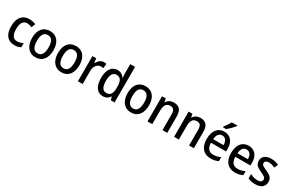

<svg xmlns="http://www.w3.org/2000/svg" viewBox="158 -2156 5343 3556"><g transform="rotate(30 2829.0 -378.0)"><path d="M275 10C328 10 371 -1 406 -22V-110C369 -90 328 -77 280 -77C197 -77 154 -142 154 -268C154 -396 197 -462 282 -462C316 -462 353 -450 385 -437L416 -519C382 -537 333 -549 281 -549C140 -549 48 -456 48 -267C48 -78 136 10 275 10Z M951 -271C951 -450 859 -549 723 -549C575 -549 492 -447 492 -271C492 -97 582 10 720 10C868 10 951 -98 951 -271ZM597 -270C597 -396 634 -464 721 -464C808 -464 846 -395 846 -271C846 -145 808 -74 722 -74C635 -74 597 -146 597 -270Z M1506 -271C1506 -450 1414 -549 1278 -549C1130 -549 1047 -447 1047 -271C1047 -97 1137 10 1275 10C1423 10 1506 -98 1506 -271ZM1152 -270C1152 -396 1189 -464 1276 -464C1363 -464 1401 -395 1401 -271C1401 -145 1363 -74 1277 -74C1190 -74 1152 -146 1152 -270Z M1870 -549C1806 -549 1757 -503 1728 -445H1723L1709 -539H1629V0H1731V-282C1731 -386 1791 -451 1861 -451C1880 -451 1899 -448 1914 -444L1926 -543C1909 -547 1888 -549 1870 -549Z M2164 10C2235 10 2280 -22 2310 -69H2315L2332 0H2413V-760H2310V-555C2310 -532 2313 -494 2316 -470H2311C2280 -517 2234 -549 2164 -549C2045 -549 1969 -452 1969 -269C1969 -86 2044 10 2164 10ZM2189 -75C2112 -75 2074 -142 2074 -268C2074 -391 2112 -463 2188 -463C2281 -463 2313 -398 2313 -271V-250C2312 -132 2277 -75 2189 -75Z M2994 -271C2994 -450 2902 -549 2766 -549C2618 -549 2535 -447 2535 -271C2535 -97 2625 10 2763 10C2911 10 2994 -98 2994 -271ZM2640 -270C2640 -396 2677 -464 2764 -464C2851 -464 2889 -395 2889 -271C2889 -145 2851 -74 2765 -74C2678 -74 2640 -146 2640 -270Z M3368 -549C3304 -549 3248 -521 3217 -467H3211L3198 -539H3117V0H3219V-273C3219 -400 3250 -463 3344 -463C3409 -463 3438 -421 3438 -338V0H3540V-355C3540 -489 3479 -549 3368 -549Z M3937 -549C3873 -549 3817 -521 3786 -467H3780L3767 -539H3686V0H3788V-273C3788 -400 3819 -463 3913 -463C3978 -463 4007 -421 4007 -338V0H4109V-355C4109 -489 4048 -549 3937 -549Z M4597 -756V-766H4477C4454 -721 4413 -661 4381 -618V-606H4449C4495 -642 4569 -718 4597 -756ZM4448 -549C4313 -549 4228 -447 4228 -266C4228 -92 4318 10 4468 10C4535 10 4582 -1 4631 -26V-112C4580 -86 4535 -74 4477 -74C4384 -74 4335 -133 4332 -247H4656V-307C4656 -452 4580 -549 4448 -549ZM4449 -469C4521 -469 4555 -408 4556 -324H4334C4341 -419 4381 -469 4449 -469Z M4969 -549C4834 -549 4749 -447 4749 -266C4749 -92 4839 10 4989 10C5056 10 5103 -1 5152 -26V-112C5101 -86 5056 -74 4998 -74C4905 -74 4856 -133 4853 -247H5177V-307C5177 -452 5101 -549 4969 -549ZM4970 -469C5042 -469 5076 -408 5077 -324H4855C4862 -419 4902 -469 4970 -469Z M5619 -151C5619 -237 5566 -274 5478 -314C5390 -352 5363 -369 5363 -409C5363 -445 5394 -468 5450 -468C5493 -468 5538 -454 5578 -434L5612 -512C5563 -536 5512 -549 5452 -549C5340 -549 5265 -496 5265 -404C5265 -318 5318 -280 5407 -241C5495 -203 5519 -181 5519 -144C5519 -100 5488 -74 5421 -74C5367 -74 5307 -93 5266 -117V-22C5307 -1 5356 10 5423 10C5547 10 5619 -47 5619 -151Z"/></g></svg>

Font: Noto Sans Khmer SemiCondensed Medium
Style: Regular
Weight: 500
Width: 4
Designer: Danh Hong and the Monotype Design Team
Foundry: Monotype Imaging Inc.
Version: Version 2.004